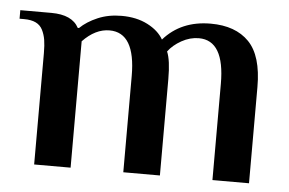

<svg xmlns="http://www.w3.org/2000/svg" viewBox="-42 -536 892 592"><g transform="rotate(5 404.0 -240.0)"><path d="M83 0V-344.2Q83 -369.1 80.3 -385.5Q77.6 -401.9 70.6 -416Q63.5 -430.2 49.3 -437Q35.2 -443.8 13.2 -443.8H-1V-470.2H95.2Q159.7 -470.2 180.2 -431.2H184.1Q205.1 -451.7 238 -465.8Q271 -480 312 -480Q358.4 -480 392.6 -462.4Q426.8 -444.8 441.9 -418Q496.1 -480 587.9 -480Q664.6 -480 706.3 -437.3Q748 -394.5 748 -297.9V0H634.8V-297.9Q634.8 -432.1 555.2 -432.1Q527.8 -432.1 501.7 -417.5Q475.6 -402.8 460.9 -382.8Q472.2 -356.9 472.2 -297.9V0H358.9V-297.9Q358.9 -432.1 278.8 -432.1Q234.9 -432.1 195.8 -391.1V0Z"/></g></svg>

Font: El Messiri SemiBold
Style: Regular
Weight: 600
Designer: Mohamed Gaber
Foundry: Kief Type Foundry
Version: Version 2.007;PS 002.007;hotconv 1.0.88;makeotf.lib2.5.64775